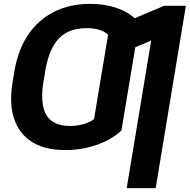

<svg xmlns="http://www.w3.org/2000/svg" viewBox="-20 -757 970 981"><path d="M657.2 -431.6 600.6 -90.8Q575.7 -65.4 532.7 -42.2Q489.7 -19 433.6 -4.6Q377.4 9.8 312.5 9.8Q210 9.8 144 -31.5Q78.1 -72.8 52.2 -149.9Q26.4 -227.1 43.9 -334.5L52.2 -383.3L210 -384.8L201.2 -334.5Q190.4 -267.1 199.5 -217.3Q208.5 -167.5 242.4 -140.6Q276.4 -113.8 339.4 -113.3Q377.4 -113.8 409.2 -123.5Q440.9 -133.3 460.4 -148.4L507.8 -431.6ZM691.4 -636.7 635.7 -301.8 485.8 -300.3 532.2 -579.1Q516.1 -596.2 486.8 -604.7Q457.5 -613.3 423.8 -613.3Q374.5 -613.3 338.4 -598.9Q302.2 -584.5 277.1 -556.4Q252 -528.3 235.8 -487.3Q219.7 -446.3 210.9 -393.1L202.1 -339.8L45.4 -340.3L53.7 -393.1Q71.8 -502 123.5 -578.9Q175.3 -655.8 255.9 -696.5Q336.4 -737.3 439.9 -737.3Q503.9 -737.3 554.9 -722.7Q606 -708 640.6 -685.1Q675.3 -662.1 691.4 -636.7ZM929.7 -727.5 775.4 204.1H627.4L752.4 -549.8L584 -479.5L611.3 -639.6L818.4 -727.5Z"/></svg>

Font: Inter Tight
Style: Bold Italic
Weight: 700
Italic angle: -9.39999°
Designer: Rasmus Andersson
Foundry: rsms
Version: Version 3.004